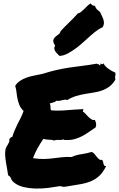

<svg xmlns="http://www.w3.org/2000/svg" viewBox="-20 -1089 692 1117"><path d="M54.7 -33.2Q46.9 -41 43.5 -51.8Q40 -62.5 27.3 -69.3Q25.4 -84 22 -103Q18.6 -122.1 15.1 -142.1Q11.7 -162.1 10.3 -182.1Q8.8 -202.1 11.7 -218.8Q13.7 -227.5 18.1 -235.4Q22.5 -243.2 26.9 -250.5Q31.2 -257.8 33.7 -265.6Q36.1 -273.4 34.2 -281.2Q40 -282.2 41.5 -287.6Q43 -293 50.8 -291Q57.6 -312.5 65.4 -331.1Q73.2 -349.6 82 -367.2Q90.8 -384.8 100.1 -402.8Q109.4 -420.9 117.2 -443.4Q100.6 -459 93.3 -477.1Q85.9 -495.1 82 -513.7Q78.1 -532.2 76.2 -551.3Q74.2 -570.3 68.4 -589.8Q80.1 -607.4 96.7 -618.7Q113.3 -629.9 133.3 -637.2Q153.3 -644.5 176.8 -648.9Q200.2 -653.3 226.6 -659.2Q273.4 -673.8 310.5 -682.1Q347.7 -690.4 382.8 -695.8Q418 -701.2 456.1 -705.6Q494.1 -710 543.9 -718.8Q544.9 -715.8 547.4 -715.8Q549.8 -715.8 553.7 -715.8Q556.6 -709 564.5 -709Q564.5 -711.9 564 -714.4Q563.5 -716.8 563.5 -718.8Q565.4 -718.8 568.8 -717.8Q572.3 -716.8 574.7 -715.8Q577.1 -714.8 579.1 -716.3Q581.1 -717.8 580.1 -722.7Q591.8 -702.1 610.4 -689Q628.9 -675.8 651.4 -666Q652.3 -657.2 651.9 -653.3Q651.4 -649.4 650.4 -646Q649.4 -642.6 649.4 -638.2Q649.4 -633.8 651.4 -626Q635.7 -599.6 615.7 -585Q595.7 -570.3 573.2 -562.5Q550.8 -554.7 525.9 -550.8Q501 -546.9 475.1 -542.5Q449.2 -538.1 422.9 -530.3Q396.5 -522.5 371.1 -506.8Q363.3 -509.8 356.9 -509.3Q350.6 -508.8 343.8 -506.8Q336.9 -504.9 328.6 -502.9Q320.3 -501 308.6 -502.9Q300.8 -496.1 290.5 -493.2Q280.3 -490.2 269.5 -487.3Q274.4 -476.6 273.9 -465.8Q273.4 -455.1 276.4 -447.3Q317.4 -443.4 367.2 -447.8Q417 -452.1 464.8 -454.1Q465.8 -449.2 463.9 -447.3Q461.9 -445.3 461.9 -440.4Q470.7 -434.6 478.5 -425.8Q486.3 -417 494.6 -408.7Q502.9 -400.4 511.7 -395Q520.5 -389.6 532.2 -390.6Q537.1 -380.9 539.1 -370.1Q541 -359.4 536.1 -347.7Q516.6 -335 498 -321.8Q479.5 -308.6 459.5 -297.9Q439.5 -287.1 416 -280.3Q392.6 -273.4 365.2 -274.4Q360.4 -274.4 356.9 -274.4Q353.5 -274.4 348.6 -278.3Q338.9 -273.4 322.8 -274.9Q306.6 -276.4 295.9 -271.5Q282.2 -276.4 264.2 -276.4Q246.1 -276.4 232.4 -281.2Q214.8 -255.9 199.2 -228Q183.6 -200.2 171.9 -168.9Q211.9 -163.1 238.3 -164.1Q264.6 -165 288.1 -168Q311.5 -170.9 336.4 -173.8Q361.3 -176.8 397.5 -175.8Q421.9 -187.5 453.6 -191.9Q485.4 -196.3 512.7 -205.1Q522.5 -202.1 529.3 -193.8Q536.1 -185.5 542.5 -177.2Q548.8 -168.9 555.7 -163.1Q562.5 -157.2 573.2 -159.2Q578.1 -154.3 579.6 -147.5Q581.1 -140.6 582.5 -134.8Q584 -128.9 586.9 -125.5Q589.8 -122.1 597.7 -123Q579.1 -85 556.2 -64.5Q533.2 -43.9 504.4 -32.7Q475.6 -21.5 439.9 -16.1Q404.3 -10.7 360.4 -2.9Q349.6 -1 342.3 -3.4Q335 -5.9 327.1 -5.9Q299.8 -1 262.2 3.9Q224.6 8.8 186.5 7.8Q148.4 6.8 113.3 -2Q78.1 -10.7 54.7 -33.2ZM576.2 -929.7Q568.4 -927.7 550.3 -916Q532.2 -904.3 503.9 -878.9Q489.3 -866.2 468.8 -847.2Q448.2 -828.1 424.3 -810.1Q400.4 -792 375 -778.3Q349.6 -764.6 326.2 -763.7Q319.3 -770.5 312.5 -777.3Q305.7 -784.2 301.3 -791Q296.9 -797.9 295.9 -805.7Q294.9 -813.5 300.8 -823.2Q288.1 -843.8 290 -854.5Q292 -865.2 300.3 -873Q308.6 -880.9 318.8 -887.7Q329.1 -894.5 333 -908.2Q355.5 -932.6 382.3 -958.5Q409.2 -984.4 432.6 -1010.7Q442.4 -1012.7 451.7 -1020Q460.9 -1027.3 469.7 -1036.1Q478.5 -1044.9 487.8 -1054.2Q497.1 -1063.5 507.8 -1069.3Q509.8 -1063.5 519 -1058.1Q528.3 -1052.7 533.2 -1055.7Q534.2 -1044.9 543.9 -1034.7Q553.7 -1024.4 561.5 -1020.5Q567.4 -1006.8 573.2 -995.6Q579.1 -984.4 582 -973.6Q585 -962.9 584.5 -952.1Q584 -941.4 576.2 -929.7Z"/></svg>

Font: Permanent Marker
Style: Regular
Weight: 400
Designer: Font Diner, Inc
Foundry: Font Diner, Inc
Version: Version 1.000